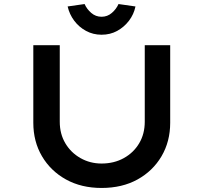

<svg xmlns="http://www.w3.org/2000/svg" viewBox="-20 -925 1008 951"><path d="M483 6Q383 6 307 -36Q231 -78 188 -151Q145 -224 145 -317V-701H276V-322Q276 -262 303.5 -215.5Q331 -169 378.5 -142Q426 -115 483 -115Q545 -115 593.5 -142Q642 -169 669.5 -215.5Q697 -262 697 -322V-701H823V-317Q823 -224 780 -151Q737 -78 661 -36Q585 6 483 6ZM483 -753Q441 -753 406 -772Q371 -791 347.5 -822.5Q324 -854 315 -893L399 -905Q410 -880 432 -861Q454 -842 483 -842Q512 -842 534 -861Q556 -880 567 -905L651 -893Q643 -854 619 -822.5Q595 -791 560.5 -772Q526 -753 483 -753Z"/></svg>

Font: Lexend Peta Medium
Style: Regular
Weight: 500
Designer: Bonnie Shaver-Troup, Thomas Jockin
Foundry: Lexend
Version: Version 1.007